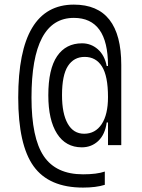

<svg xmlns="http://www.w3.org/2000/svg" viewBox="-20 -723 626 848"><path d="M346.7 105.5Q196.3 105.5 128.4 11.2Q60.5 -83 60.5 -292Q60.5 -702.6 306.2 -702.6Q515.6 -702.6 515.6 -436V-82H457V-182.1H451.2Q444.3 -129.4 414.3 -100.8Q384.3 -72.3 341.3 -72.3Q270.5 -72.3 231.9 -132.6Q193.4 -192.9 193.4 -302.2Q193.4 -418 232.2 -474.9Q271 -531.7 342.3 -531.7Q381.8 -531.7 411.9 -505.6Q441.9 -479.5 451.2 -431.6H457V-433.1Q457 -644 306.2 -644Q119.1 -644 119.1 -292Q119.1 -113.8 173.3 -33.4Q227.5 46.9 346.7 46.9Q407.7 46.9 442.9 34.7V93.3Q404.3 105.5 346.7 105.5ZM351.6 -132.3Q400.9 -132.3 429 -174.6Q457 -216.8 457 -294.4Q457 -387.2 430.4 -429.4Q403.8 -471.7 354 -471.7Q306.2 -471.7 280 -431.4Q253.9 -391.1 253.9 -302.7Q253.9 -221.2 279.1 -176.8Q304.2 -132.3 351.6 -132.3Z"/></svg>

Font: CaskaydiaCove NFP Light
Style: Regular
Weight: 300
Designer: Aaron Bell
Foundry: Saja Typeworks
Version: Version 2111.001; VTT 6.35;Nerd Fonts 3.1.1